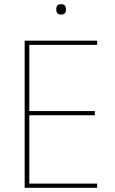

<svg xmlns="http://www.w3.org/2000/svg" viewBox="-20 -891 546 911"><path d="M97 0V-698H441V-678H119V-364H430V-344H119V-20H441V0ZM270 -822Q257 -822 252 -828.5Q247 -835 247 -843V-850Q247 -858 252 -864.5Q257 -871 270 -871Q283 -871 288 -864.5Q293 -858 293 -850V-843Q293 -835 288 -828.5Q283 -822 270 -822Z"/></svg>

Font: IBM Plex Sans Cond Thin
Style: Regular
Weight: 100
Width: 3
Designer: Mike Abbink, Paul van der Laan, Pieter van Rosmalen
Foundry: Bold Monday
Version: Version 1.3